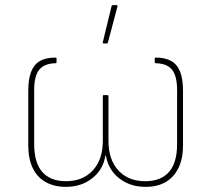

<svg xmlns="http://www.w3.org/2000/svg" viewBox="-20 -715 822 747"><path d="M236 12Q190 12 157 -7Q124 -26 107 -62Q90 -98 90 -149V-362Q90 -407 101 -435.5Q112 -464 135 -477.5Q158 -491 196 -491Q200 -491 200 -487V-473Q200 -469 196 -469Q152 -468 132.5 -443.5Q113 -419 113 -365V-154Q113 -82 144.5 -46Q176 -10 237 -10Q302 -10 341 -52Q380 -94 380 -167V-341Q380 -345 383 -345H398Q402 -345 402 -341V-167Q402 -94 440.5 -52Q479 -10 545 -10Q606 -10 637.5 -46Q669 -82 669 -154V-365Q669 -419 649.5 -443.5Q630 -468 586 -469Q582 -469 582 -473V-487Q582 -491 586 -491Q623 -491 646.5 -477.5Q670 -464 681 -435.5Q692 -407 692 -362V-149Q692 -98 674.5 -62Q657 -26 625 -7Q593 12 546 12Q486 12 443.5 -21.5Q401 -55 392 -110H390Q382 -56 339.5 -22Q297 12 236 12ZM383 -546Q379 -546 380 -551L414 -691Q416 -695 419 -695H435Q438 -695 437 -690L400 -550Q399 -546 396 -546Z"/></svg>

Font: Sofia Sans Thin
Style: Regular
Weight: 250
Designer: Botio Nikoltchev, Ani Petrova
Foundry: lettersoup
Version: Version 4.101